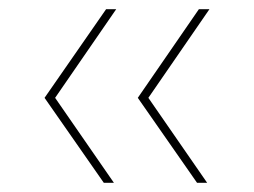

<svg xmlns="http://www.w3.org/2000/svg" viewBox="-20 -452 553 418"><path d="M409 -54 280 -239 413 -432H436L303 -239L431 -54ZM206 -54 77 -239 211 -432H233L100 -239L228 -54Z"/></svg>

Font: Smooch Sans Thin Thin
Style: Regular
Weight: 250
Version: Version 1.010